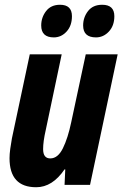

<svg xmlns="http://www.w3.org/2000/svg" viewBox="-20 -776 514 806"><path d="M282 -708Q282 -756 232 -756Q194 -756 173.5 -729.5Q153 -703 153 -669Q153 -619 206 -619Q237 -619 259.5 -643.5Q282 -668 282 -708ZM460 -708Q460 -756 409 -756Q370 -756 349.5 -729.5Q329 -703 329 -669Q329 -619 383 -619Q414 -619 437 -643.5Q460 -668 460 -708ZM251 -65H254L251 0H358L474 -548H340L279 -263Q265 -196 244 -153.5Q223 -111 191 -111Q161 -111 161 -150Q161 -182 172 -230L239 -548H105L30 -195Q26 -173 23 -151Q20 -129 20 -112Q20 10 132 10Q200 10 251 -65Z"/></svg>

Font: Noto Sans UI Condensed ExtraBold
Style: Italic
Weight: 800
Width: 3
Designer: Monotype Design Team
Foundry: Monotype Imaging Inc.
Version: 1.001